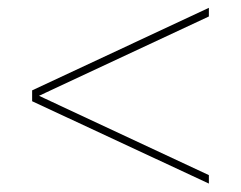

<svg xmlns="http://www.w3.org/2000/svg" viewBox="-20 -626 600 478"><path d="M60 -379.5V-401L500 -606.5V-585ZM500 -169 60 -374V-395.5L500 -190Z"/></svg>

Font: Bodoni Moda
Style: Regular
Weight: 400
Designer: Owen Earl
Foundry: indestructible type
Version: Version 2.005